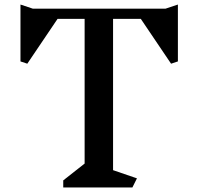

<svg xmlns="http://www.w3.org/2000/svg" viewBox="-20 -824 872 844"><path d="M762 -554 732 -544 599 -741H477V-76L582 -40L562 0H258V-31L352 -105V-741H233L100 -544L70 -554V-804L124 -786H708L762 -804Z"/></svg>

Font: Inknut
Style: Antiqua
Weight: 400
Designer: Claus Eggers Srensen
Foundry: Claus Eggers Srensen
Version: Version 1.000; ttfautohint (v1.2) -l 7 -r 28 -G 50 -x 13 -D 